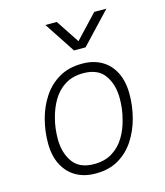

<svg xmlns="http://www.w3.org/2000/svg" viewBox="-113 -834 801 930"><g transform="rotate(-15 287.5 -369.0)"><path d="M250 10Q196 10 154.5 -13.5Q113 -37 89.5 -82.5Q66 -128 66 -192Q66 -252 81.5 -310.5Q97 -369 128.5 -416.5Q160 -464 208.5 -492.5Q257 -521 323 -521H327Q381 -521 422 -497.5Q463 -474 486 -429Q509 -384 509 -319Q509 -259 493.5 -200.5Q478 -142 447 -94.5Q416 -47 368 -18.5Q320 10 254 10ZM257 -36Q310 -36 348 -59.5Q386 -83 410 -123Q434 -163 445 -210Q452 -236 455 -261.5Q458 -287 458 -312Q458 -381 425 -428Q392 -475 318 -475Q265 -475 227 -451.5Q189 -428 165.5 -388.5Q142 -349 130 -301Q123 -275 120 -249.5Q117 -224 117 -199Q117 -130 150 -83Q183 -36 257 -36ZM508 -748 362 -593H304L202 -748H259L349 -612H319L447 -748Z"/></g></svg>

Font: Chivo Medium Thin
Style: Italic
Weight: 250
Italic angle: -8.05°
Version: Version 2.002